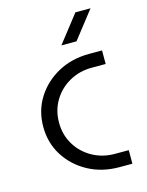

<svg xmlns="http://www.w3.org/2000/svg" viewBox="-108 -768 641 835"><g transform="rotate(-15 212.5 -350.0)"><path d="M325 0Q246 0 184 -34Q122 -68 86 -125.5Q50 -183 50 -255Q50 -327 86 -384.5Q122 -442 184 -476Q246 -510 325 -510H383V-449H320Q265 -449 219.5 -423.5Q174 -398 147.5 -354Q121 -310 121 -255Q121 -200 147.5 -156Q174 -112 219.5 -86.5Q265 -61 320 -61H383V0ZM218 -577 314 -700H382L286 -577Z"/></g></svg>

Font: MuseoModerno Light
Style: Regular
Weight: 300
Designer: Pablo Cosgaya, Héctor Gatti, Marcela Romero, and the Authors of The MuseoModerno Project.
Foundry: Omnibus-Type Team
Version: Version 1.001